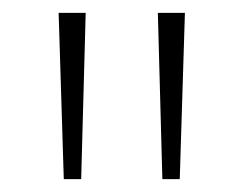

<svg xmlns="http://www.w3.org/2000/svg" viewBox="-20 -734 378 298"><path d="M113 -714 106 -456H79L71 -714ZM267 -714 259 -456H232L225 -714Z"/></svg>

Font: Noto Sans ExtraLight
Style: Regular
Weight: 200
Designer: Monotype Design Team
Foundry: Monotype Imaging Inc.
Version: Version 2.007